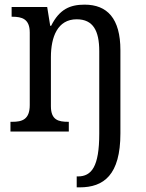

<svg xmlns="http://www.w3.org/2000/svg" viewBox="-20 -566 629 826"><path d="M310 240H323C426 240 498 187 498 8V-350C498 -487 441 -546 344 -546C282 -546 236 -527 200 -455H196L183 -536H30V-494H33C74 -494 108 -485 108 -426V-114C108 -51 74 -42 33 -42H25V0H276V-42H274C232 -42 199 -49 199 -109V-320C199 -406 227 -483 310 -483C381 -483 407 -433 407 -346V9C407 151 374 193 315 193H310Z"/></svg>

Font: Noto Serif Georgian SemiCondensed
Style: Regular
Weight: 400
Width: 4
Designer: Monotype Design Team, Akaki Razmadze
Foundry: Google LLC
Version: Version 2.003